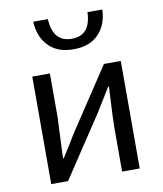

<svg xmlns="http://www.w3.org/2000/svg" viewBox="-89 -883 809 955"><g transform="rotate(-10 315.5 -405.5)"><path d="M92 -543H181V-316Q181 -326 172 -116H176Q212 -172 248 -232L454 -543H539V0H450V-227Q450 -268 459 -428H455L383 -311L177 0H92ZM187 -694Q148 -738 144 -811H218Q224 -694 319 -694Q414 -694 418 -811H493Q490 -738 451 -694Q406 -641 319 -641Q232 -641 187 -694Z"/></g></svg>

Font: Source Han Sans K Regular
Style: Regular
Weight: 400
Designer: Ryoko NISHIZUKA  (kana & ideographs); Paul D. Hunt (Latin, Greek & Cyrillic); Wenlong ZHANG  (bopomofo); Sandoll Communi
Foundry: Adobe Systems Incorporated
Version: Version 1.00 July 18, 2014, initial release